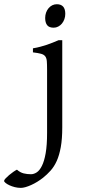

<svg xmlns="http://www.w3.org/2000/svg" viewBox="-137 -663 416 927"><path d="M178.2 -596.2Q178.2 -582.5 173.8 -570.3Q169.4 -558.1 161.9 -549.1Q154.3 -540 144 -534.7Q133.8 -529.3 122.1 -529.3Q100.1 -529.3 90.6 -541.5Q81.1 -553.7 81.1 -576.2Q81.1 -589.8 85.4 -602.1Q89.8 -614.3 97.4 -623.3Q105 -632.3 115.2 -637.5Q125.5 -642.6 137.2 -642.6Q178.2 -642.6 178.2 -596.2ZM163.6 -48.3Q163.6 7.8 156.5 47.1Q149.4 86.4 137 114Q124.5 141.6 107.4 160.6Q90.3 179.7 70.8 195.3Q57.6 205.6 43 214.6Q28.3 223.6 13.7 230.2Q-1 236.8 -13.9 240.5Q-26.9 244.1 -36.1 244.1Q-51.3 244.1 -65.7 240.5Q-80.1 236.8 -91.6 231.4Q-103 226.1 -110.1 220.2Q-117.2 214.4 -117.2 210.4Q-117.2 206.1 -110.1 198.5Q-103 190.9 -93.3 182.6Q-83.5 174.3 -73 167Q-62.5 159.7 -55.2 156.2Q-39.6 169.9 -22.9 174.1Q-6.3 178.2 12.2 178.2Q26.4 178.2 40.3 169.2Q54.2 160.2 65.4 137.7Q76.7 115.2 83.5 76.7Q90.3 38.1 90.3 -21V-327.1Q90.3 -352.1 89.1 -367.2Q87.9 -382.3 81.5 -390.9Q75.2 -399.4 61.3 -403.3Q47.4 -407.2 22 -410.2V-429.7Q42.5 -433.1 58.3 -437.5Q74.2 -441.9 88.6 -446.5Q103 -451.2 116.5 -456.8Q129.9 -462.4 145.5 -468.8H163.6Z"/></svg>

Font: Akkhara
Style: Regular
Weight: 400
Designer: J. Victor Gaultney
Version: Version 1.00 June 13, 2006, initial release